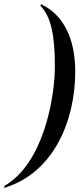

<svg xmlns="http://www.w3.org/2000/svg" viewBox="-64 -784 397 934"><path d="M-42 120 -44 130C195 59 302 -194 302 -436C302 -591 248 -711 135 -764L133 -755C183 -706 203 -613 203 -463C203 -307 147 11 -42 120Z"/></svg>

Font: Noto Serif Display Condensed Medium
Style: Italic
Weight: 500
Width: 3
Italic angle: -12°
Designer: Monotype Design Team
Foundry: Monotype Imaging Inc.
Version: Version 2.009